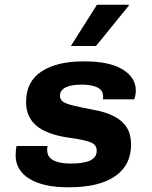

<svg xmlns="http://www.w3.org/2000/svg" viewBox="-20 -780 640 810"><path d="M265 10Q163 10 104.5 -25.5Q46 -61 46 -125Q46 -137 47 -147Q48 -157 50 -164H181Q180 -161 179.5 -158Q179 -155 179 -148Q179 -117 205.5 -103.5Q232 -90 278 -90Q333 -90 360.5 -103Q388 -116 388 -144Q388 -160 378.5 -169.5Q369 -179 342.5 -186Q316 -193 265 -200Q174 -214 132 -251Q90 -288 90 -349Q90 -436 155 -478.5Q220 -521 331 -521H338Q442 -521 497.5 -487Q553 -453 553 -398Q553 -389 551.5 -380Q550 -371 546 -361H413Q415 -365 415 -368V-375Q414 -401 389 -412Q364 -423 324 -423Q280 -423 256.5 -411Q233 -399 233 -376Q233 -363 242 -354Q251 -345 280.5 -337Q310 -329 368 -318Q426 -308 462 -289Q498 -270 515.5 -241Q533 -212 533 -170Q533 -83 465.5 -36.5Q398 10 273 10ZM279 -586 389 -760H523L524 -757L385 -586Z"/></svg>

Font: Chivo Mono Medium
Style: Bold Italic
Weight: 700
Italic angle: -8.05°
Monospace: yes
Version: Version 1.008